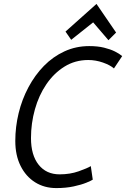

<svg xmlns="http://www.w3.org/2000/svg" viewBox="-20 -944 643 979"><path d="M267 15Q206 15 159 -14.5Q112 -44 85 -98Q58 -152 58 -225Q58 -297 75 -367Q92 -437 125 -499Q158 -561 204 -608Q250 -655 308.5 -682Q367 -709 435 -709Q478 -709 510.5 -701Q543 -693 566 -681.5Q589 -670 603 -658L561 -595Q542 -612 505 -625Q468 -638 430 -638Q363 -638 309 -604.5Q255 -571 216.5 -514.5Q178 -458 158 -386.5Q138 -315 138 -240Q138 -153 177 -104Q216 -55 284 -55Q337 -55 381 -70.5Q425 -86 443 -97L453 -28Q446 -23 420.5 -12.5Q395 -2 355.5 6.5Q316 15 267 15ZM343 -741 314 -783 472 -924 572 -778 533 -739 455 -830Z"/></svg>

Font: Ubuntu Sans Mono
Style: Italic
Weight: 400
Italic angle: -13.5°
Monospace: yes
Designer: Dalton Maag Ltd
Foundry: Dalton Maag Ltd
Version: Version 1.006